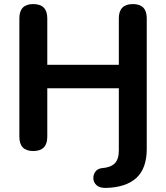

<svg xmlns="http://www.w3.org/2000/svg" viewBox="-20 -733 814 942"><path d="M498 189Q468 189 453.5 175.5Q439 162 438 143.5Q437 125 447.5 110Q458 95 479 92Q522 89 542.5 69Q563 49 563 5V-300H212V-62Q212 8 143 8Q75 8 75 -62V-643Q75 -713 143 -713Q212 -713 212 -643V-415H563V-643Q563 -713 632 -713Q700 -713 700 -643V-3Q700 94 648.5 140.5Q597 187 498 189Z"/></svg>

Font: Chiron GoRound TC SB
Style: Regular
Weight: 500
Designer: Ryoko NISHIZUKA 西塚涼子 (kana, bopomofo & ideographs); Paul D. Hunt (Latin, Greek & Cyrillic); Sandoll Communications 산돌커뮤니
Foundry: Adobe
Version: Version 1.000;hotconv 1.1.1;makeotfexe 2.6.0